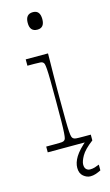

<svg xmlns="http://www.w3.org/2000/svg" viewBox="-132 -747 551 965"><g transform="rotate(-15 143.0 -264.0)"><path d="M36 0V-30Q50 -30 61.5 -30Q73 -30 81 -30Q109 -30 118 -31Q127 -32 131 -36Q135 -39 137 -46Q139 -53 140.5 -73Q142 -93 142.5 -132.5Q143 -172 143 -240Q143 -307 142.5 -346Q142 -385 140.5 -404.5Q139 -424 137 -431Q135 -438 131 -441Q127 -445 118.5 -446Q110 -447 85 -447Q78 -447 69.5 -447Q61 -447 50 -447V-480H166Q166 -469 165.5 -437Q165 -405 164.5 -365.5Q164 -326 164 -291.5Q164 -257 164 -240Q164 -172 164.5 -132.5Q165 -93 166.5 -73Q168 -53 170.5 -46Q173 -39 177 -36Q182 -32 191 -31Q200 -30 229 -30Q237 -30 246.5 -30Q256 -30 268 -30V0ZM146 -609Q107 -609 107 -654Q107 -700 146 -700Q183 -700 183 -654Q183 -609 146 -609ZM213 172Q194 172 176.5 157.5Q159 143 159 114Q159 87 177 57.5Q195 28 242 -12L268 0Q223 34 207.5 61.5Q192 89 192 106Q192 122 200 130Q208 138 220 138Q233 138 244.5 134.5Q256 131 268 126V156Q254 163 240.5 167.5Q227 172 213 172Z"/></g></svg>

Font: Ojuju ExtraLight
Style: Regular
Weight: 200
Designer: Chisaokwu Joboson, Mirko Velimirovic
Foundry: Udi Foundry
Version: Version 1.000